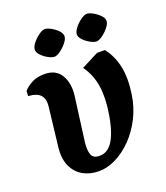

<svg xmlns="http://www.w3.org/2000/svg" viewBox="-123 -727 713 824"><g transform="rotate(-20 233.0 -314.5)"><path d="M188.9 12Q148 12 116.4 -5.7Q84.8 -23.5 68.6 -59.2Q52.5 -94.9 59.1 -147.9L79 -319.9Q84 -356.7 67.1 -374.9Q50.3 -393 12.1 -395L13.1 -418Q27.1 -434.5 50.9 -447.2Q74.6 -460 109.1 -460Q161.6 -460 184.2 -421.9Q206.7 -383.7 200 -328.9L173.1 -125.1Q169.1 -89.3 176.9 -69.2Q184.6 -49.1 213 -49.1Q236.1 -49.1 252.7 -62.2Q269.4 -75.4 280.7 -97.7Q292 -120 299.3 -146.6Q306.5 -173.1 310.9 -200Q323.1 -272.3 315.2 -327.9Q307.2 -383.6 275 -428.1L353.1 -468.1H389.1Q420.4 -428.1 431.7 -374.7Q443 -321.4 432 -248.9Q423.7 -193.3 399.6 -145.9Q375.4 -98.5 340.9 -63Q306.4 -27.5 266.8 -7.8Q227.2 12 188.9 12ZM368.6 -514.9Q357.7 -514.9 340.7 -524.1Q323.6 -533.4 310.9 -546.8Q298.1 -560.3 298.7 -572.9Q299.7 -585.9 312 -601.4Q324.2 -617 340.9 -629Q357.5 -641 368.7 -641Q379.7 -641 396.5 -631.7Q413.2 -622.5 426.4 -609.1Q439.6 -595.6 438.6 -582Q438 -570 424.9 -553.9Q411.9 -537.9 395.7 -526.4Q379.6 -514.9 368.6 -514.9ZM176.6 -514.9Q165.4 -514.9 148.3 -524.1Q131.3 -533.4 118.7 -546.8Q106.1 -560.3 106.8 -572.9Q107.8 -585.9 120 -601.4Q132.3 -617 148.9 -629Q165.5 -641 176.7 -641Q188 -641 204.9 -631.7Q221.9 -622.5 234.7 -609.1Q247.6 -595.6 246.6 -582Q246 -570 232.9 -553.9Q219.9 -537.9 203.7 -526.4Q187.6 -514.9 176.6 -514.9Z"/></g></svg>

Font: Ancizar Serif Light
Style: Italic
Weight: 300
Italic angle: -4°
Designer: Cesar Puertas, Viviana Monsalve, Julian Moncada, Julian Prieto, Jose Castro, Felipe Aragon, Mariel Hernandez, Sara Alarc
Version: Version 8.100